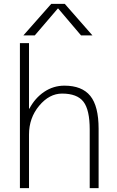

<svg xmlns="http://www.w3.org/2000/svg" viewBox="-20 -973 603 993"><path d="M160 -790H101L245 -953H315L458 -790H399L281 -929H279ZM130 -750V-411H132Q161 -466 208.5 -498Q256 -530 313 -530Q404 -530 447 -477Q490 -424 490 -307V0H444V-303Q444 -405 411.5 -447Q379 -489 301 -489Q235 -489 182.5 -426Q130 -363 130 -277V0H83V-750Z"/></svg>

Font: Mplus 1p Light
Style: Regular
Weight: 300
Version: Version 1.061